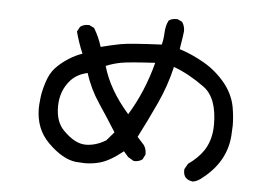

<svg xmlns="http://www.w3.org/2000/svg" viewBox="-48 -716 1096 778"><g transform="rotate(5 500.0 -327.0)"><path d="M762 -2Q724 -7 724 -42V-49L737 -72Q777 -100 799 -133Q828 -177 828 -239Q828 -348 772 -389Q707 -436 646 -458Q628 -380 594 -306.5Q560 -233 524 -163L552 -132Q562 -117 562 -98V-94L552 -74Q539 -64 520 -64H517L493 -78L474 -100Q421 -57 380 -46Q350 -38 320 -38Q310 -38 284 -40Q229 -46 169 -106Q115 -160 115 -244Q115 -256 118 -284.5Q121 -313 133 -350.5Q145 -388 165.5 -410Q186 -432 215 -451Q244 -470 272 -479Q253 -524 242 -567L253 -587Q267 -597 284 -597H290L310 -587Q331 -552 343 -513Q386 -524 422 -531Q458 -538 589 -544Q595 -567 596 -594Q597 -621 608 -643Q620 -652 637 -652H644L663 -643Q674 -627 674 -606Q674 -598 663 -532Q716 -515 765 -486.5Q814 -458 850.5 -414Q887 -370 897 -317Q904 -277 904 -241L902 -201Q894 -89 791 -14Q777 -4 762 -2ZM317 -113Q358 -113 399 -138L429 -173Q394 -229 356.5 -285Q319 -341 300 -403Q257 -394 231 -365Q192 -321 192 -257Q192 -194 226 -161Q273 -113 317 -113ZM478 -251Q538 -349 569 -468Q462 -462 430.5 -456Q399 -450 370 -438Q397 -343 478 -251Z"/></g></svg>

Font: Xiaolai SC
Style: Regular
Weight: 400
Designer: Nozomi Seto 瀬戸のぞみ
Version: Version 3.11;December 4, 2020;FontCreator 13.0.0.2613 64-bit